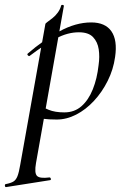

<svg xmlns="http://www.w3.org/2000/svg" viewBox="-85 -484 511 779"><path d="M-60 275Q-64 276 -65 270Q-66 264 -62 263Q-41 259 -30.5 252.5Q-20 246 -14 230.5Q-8 215 -3 185L99 -386Q99 -389 107.5 -395Q116 -401 128 -410.5Q140 -420 149.5 -433Q159 -446 163 -461Q164 -465 169.5 -464Q175 -463 174 -459L61 178Q54 218 65 229.5Q76 241 115 236Q119 235 121 240.5Q123 246 118 247ZM145 1Q112 1 91.5 -2Q71 -5 57 -8L67 -63Q87 -49 112.5 -38.5Q138 -28 176 -28Q217 -28 245.5 -53Q274 -78 291.5 -121.5Q309 -165 315 -220Q320 -254 315.5 -284Q311 -314 292.5 -333.5Q274 -353 235 -353Q189 -353 142.5 -328Q96 -303 35 -257Q32 -255 28 -259.5Q24 -264 28 -267Q89 -320 155.5 -356.5Q222 -393 285 -393Q342 -393 367 -357Q392 -321 382 -253Q375 -202 352 -156Q329 -110 296 -74.5Q263 -39 224 -19Q185 1 145 1Z"/></svg>

Font: Cormorant Infant Light Medium
Style: Italic
Weight: 500
Italic angle: -10°
Version: Version 4.001